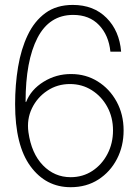

<svg xmlns="http://www.w3.org/2000/svg" viewBox="-20 -758 569 788"><path d="M270 10.3Q168 10.3 105 -75.7Q42 -161.6 42 -330.6Q42 -410.2 54.2 -483.4Q66.4 -556.6 93.8 -614Q121.1 -671.4 166.5 -704.6Q211.9 -737.8 278.8 -737.8Q364.3 -737.8 417.2 -684.6Q470.2 -631.3 477.1 -545.9H433.1Q426.3 -613.3 386.5 -655Q346.7 -696.8 280.3 -696.8Q182.6 -696.8 133.8 -602.5Q85 -508.3 85 -339.8H87.4Q106.9 -390.1 158.9 -422.4Q210.9 -454.6 272.5 -454.1Q332.5 -454.1 381.1 -423.8Q429.7 -393.6 458.5 -341.1Q487.3 -288.6 487.3 -222.7Q487.3 -158.2 460 -105.5Q432.6 -52.7 383.8 -21.2Q335 10.3 270 10.3ZM270 -30.8Q319.8 -30.8 359.1 -56.6Q398.4 -82.5 421.1 -126.2Q443.8 -169.9 443.8 -222.7Q443.8 -276.4 420.4 -319.3Q397 -362.3 356.9 -387.7Q316.9 -413.1 267.1 -413.1Q215.3 -413.1 174.1 -385.7Q132.8 -358.4 111.1 -313.5Q89.4 -268.6 96.7 -215.3Q108.9 -128.4 156.2 -79.6Q203.6 -30.8 270 -30.8Z"/></svg>

Font: Inter Display Extra Light
Style: Regular
Weight: 200
Designer: Rasmus Andersson
Foundry: rsms
Version: Version 4.000;git-4fc901f